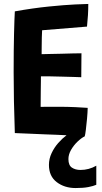

<svg xmlns="http://www.w3.org/2000/svg" viewBox="-20 -683 518 971"><path d="M467 155V251.5Q452.5 258 427 263Q401.5 268 362.5 268Q306 268 266.8 238Q227.5 208 227.5 151Q227.5 120 240.8 91.8Q254 63.5 274.5 40.2Q295 17 316.5 1Q289.5 -0.5 262.8 -1.5Q236 -2.5 209 -3.5Q171.5 -5 132 -6.8Q92.5 -8.5 55 -10Q52 -92.5 50.5 -170.5Q49 -248.5 49 -318Q49 -434 51 -513.2Q53 -592.5 55 -625.5Q147.5 -642 227 -650Q306.5 -658 359.8 -660.5Q413 -663 426.5 -663Q426.5 -633.5 424.8 -606.2Q423 -579 420 -548.5L193 -530Q192 -519 191.5 -494.2Q191 -469.5 190.8 -444.8Q190.5 -420 190.5 -409Q204.5 -409.5 231.2 -410Q258 -410.5 288.8 -411.2Q319.5 -412 347.2 -412.8Q375 -413.5 392 -413.5L391 -292.5Q382.5 -293 354 -293.8Q325.5 -294.5 290.5 -295.5Q255.5 -296.5 226.5 -297Q197.5 -297.5 187 -297Q187 -290 186.8 -270.2Q186.5 -250.5 186.2 -225.8Q186 -201 185.8 -178.2Q185.5 -155.5 185.5 -142.5Q193.5 -143 222 -143Q250.5 -143 278.5 -143Q320 -143 360.5 -141.2Q401 -139.5 423.5 -137.5Q423 -114 420.2 -83.2Q417.5 -52.5 414.2 -26.8Q411 -1 408.5 6.5Q391 15 371.8 33.5Q352.5 52 339.2 75.2Q326 98.5 326 121.5Q326 153 343.8 164.8Q361.5 176.5 387 176.5Q429.5 176.5 467 155Z"/></svg>

Font: Grandstander SemiBold
Style: Regular
Weight: 600
Designer: Tyler Finck
Foundry: Etcetera Type Co
Version: Version 1.200; ttfautohint (v1.8.3)